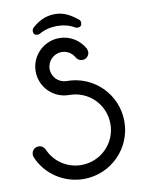

<svg xmlns="http://www.w3.org/2000/svg" viewBox="-102 -1020 838 1110"><g transform="rotate(-10 316.5 -465.0)"><path d="M374 -681C381 -669 394 -660 410 -660C433 -660 451 -678 451 -701C451 -706 449 -713 446 -721C417 -773 363 -808 299 -808C207 -808 132 -733 132 -641C132 -549 207 -474 299 -474C414 -474 505 -383 505 -268C505 -155 414 -63 299 -63C215 -63 142 -114 111 -187C104 -202 90 -212 73 -212C50 -212 32 -194 32 -171C32 -165 33 -160 35 -155C78 -51 183 19 299 19C459 19 587 -110 587 -268C587 -428 459 -556 299 -556C252 -556 214 -594 214 -641C214 -688 252 -726 299 -726C332 -726 359 -708 374 -681ZM402 -852C406 -850 410 -849 415 -849C432 -849 440 -857 440 -874C440 -883 437 -889 430 -894C393 -923 354 -949 298 -949C242 -949 200 -925 165 -894C159 -888 156 -881 156 -874C156 -857 164 -849 181 -849C186 -849 190 -850 193 -852C225 -870 260 -879 298 -879C334 -879 371 -871 402 -852Z"/></g></svg>

Font: Fabada
Style: Regular
Weight: 400
Designer: deFharo
Foundry: deFharo.com
Version: Version 4.000 2011 initial release